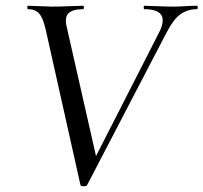

<svg xmlns="http://www.w3.org/2000/svg" viewBox="-20 -645 708 668"><path d="M664 -625Q668 -625 668 -619Q668 -613 664 -613Q633 -613 608 -595.5Q583 -578 557 -527L283 -1Q281 3 271 3Q261 3 260 -1L139 -542Q130 -582 116.5 -597.5Q103 -613 77 -613Q75 -613 75 -619Q75 -625 77 -625Q90 -625 118.5 -623.5Q147 -622 159 -622Q186 -622 221 -623.5Q256 -625 268 -625Q272 -625 272 -619Q272 -613 268 -613Q234 -613 219 -599.5Q204 -586 212 -552L314 -102L533 -531Q575 -613 482 -613Q480 -613 480 -619Q480 -625 482 -625Q496 -625 527 -623.5Q558 -622 583 -622Q600 -622 624.5 -623.5Q649 -625 664 -625Z"/></svg>

Font: Cormorant Infant Book
Style: Italic
Weight: 500
Italic angle: -10°
Designer: Christian Thalmann (Catharsis Fonts)
Version: Version 1.000;PS 002.000;hotconv 1.0.88;makeotf.lib2.5.64775